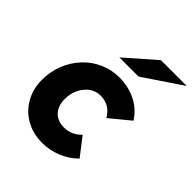

<svg xmlns="http://www.w3.org/2000/svg" viewBox="-208 -879 1021 1021"><g transform="rotate(45 303.0 -368.0)"><path d="M275 11Q207 11 153 -19.5Q99 -50 68.5 -104Q38 -158 38 -226Q38 -289 60 -343.5Q82 -398 120.5 -439Q159 -480 210.5 -503Q262 -526 321 -526Q390 -526 446.5 -497.5Q503 -469 536 -416L424 -324Q389 -387 318 -387Q284 -387 256.5 -367.5Q229 -348 212.5 -314.5Q196 -281 196 -240Q196 -188 224 -158.5Q252 -129 300 -129Q356 -129 398 -172L476 -71Q436 -31 384 -10Q332 11 275 11ZM245 -601 412 -747H606L389 -601Z"/></g></svg>

Font: Red Hat Text
Style: Bold Italic
Weight: 700
Italic angle: -12°
Designer: Pentagram, MCKL
Foundry: Pentagram, MCKL
Version: Version 1.023; ttfautohint (v1.8.3)